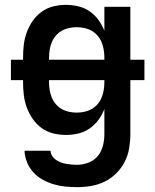

<svg xmlns="http://www.w3.org/2000/svg" viewBox="-20 -548 640 791"><path d="M297 223Q273 223 248.5 220.5Q224 218 200.5 211Q177 204 155.5 192Q134 180 117.5 162Q101 144 91.5 121Q82 98 81 73H188Q189 85 195 94.5Q201 104 210.5 110.5Q220 117 230.5 121Q241 125 252.5 127Q264 129 275 130Q286 131 297 131Q321 131 344.5 122Q368 113 383 94.5Q398 76 404 52.5Q410 29 410 5V-99Q401 -75 385.5 -54Q370 -33 349 -18.5Q328 -4 302.5 2Q277 8 252 8Q225 8 199 1.5Q173 -5 151.5 -20.5Q130 -36 114.5 -58.5Q99 -81 90 -106Q81 -131 78 -157Q75 -183 75 -210V-218H25V-302H75V-310Q75 -337 78 -363Q81 -389 90 -414Q99 -439 114.5 -461.5Q130 -484 151.5 -499.5Q173 -515 199 -521.5Q225 -528 252 -528Q277 -528 302.5 -522Q328 -516 349 -501.5Q370 -487 385.5 -466Q401 -445 410 -421V-520H517V-302H575V-218H517V5Q517 34 512 63.5Q507 93 493.5 119Q480 145 459 166Q438 187 411.5 200Q385 213 356 218Q327 223 297 223ZM182 -302H410V-310Q410 -326 407.5 -342Q405 -358 399 -373Q393 -388 382.5 -400.5Q372 -413 358 -421Q344 -429 328 -432.5Q312 -436 296 -436Q280 -436 264 -432.5Q248 -429 234 -421Q220 -413 209.5 -400.5Q199 -388 193 -373Q187 -358 184.5 -342Q182 -326 182 -310ZM296 -84Q312 -84 328 -87.5Q344 -91 358 -99Q372 -107 382.5 -119.5Q393 -132 399 -147Q405 -162 407.5 -178Q410 -194 410 -210V-218H182V-210Q182 -194 184.5 -178Q187 -162 193 -147Q199 -132 209.5 -119.5Q220 -107 234 -99Q248 -91 264 -87.5Q280 -84 296 -84Z"/></svg>

Font: Iosevka Semibold Extended
Style: Regular
Weight: 600
Width: 7
Monospace: yes
Designer: Belleve Invis
Foundry: Belleve Invis
Version: Version 32.5.0; ttfautohint (v1.8.4)